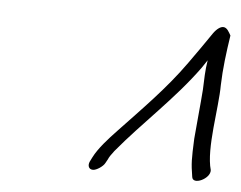

<svg xmlns="http://www.w3.org/2000/svg" viewBox="-36 -688 552 440"><g transform="rotate(5 239.5 -468.0)"><path d="M183 -312C179 -303 182 -294 192 -294C200 -294 215 -304 219 -312L224 -321C226 -326 230 -332 237 -341C295 -411 365 -473 420 -549L432 -567C428 -542 428 -523 427 -499C424 -458 421 -434 417 -385C415 -337 415 -329 420 -298C422 -278 463 -297 461 -317C447 -366 467 -461 467 -513C468 -550 473 -589 479 -628C475 -635 470 -646 461 -646C455 -646 447 -641 439 -630C422 -605 408 -585 388 -557C344 -495 290 -441 240 -388C221 -368 199 -344 188 -322Z"/></g></svg>

Font: Stray Cat
Style: SuObl
Weight: 400
Version: Version 1.0